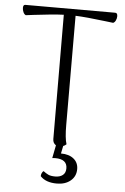

<svg xmlns="http://www.w3.org/2000/svg" viewBox="-59 -734 637 975"><g transform="rotate(5 259.0 -246.0)"><path d="M500 -674Q500 -663 495 -652.5Q490 -642 482 -639L440 -644Q343 -656 289 -658L290 -103Q290 -34 300 -4Q299 -3 294.5 0.5Q290 4 284 6L276 45Q317 45 341 64.5Q365 84 365 117Q365 154 338 176.5Q311 199 268 199Q212 199 184 169V167Q184 160 187.5 152.5Q191 145 196 142Q209 152 221.5 158Q234 164 257 164Q281 164 295.5 152.5Q310 141 310 118Q310 71 249 71L234 72L247 6Q231 -4 231 -25L229 -658Q174 -656 77 -644L37 -639Q29 -642 24 -653Q19 -664 19 -675Q19 -691 30 -691H488Q500 -691 500 -674Z"/></g></svg>

Font: Arima Madurai Light
Style: Regular
Weight: 300
Designer: Joana Correia and Natanael Gama
Foundry: NDISCOVER
Version: Version 1.020